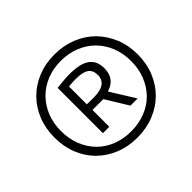

<svg xmlns="http://www.w3.org/2000/svg" viewBox="-139 -947 1001 1001"><g transform="rotate(-45 361.5 -446.5)"><path d="M250 -618Q276 -621 300 -623Q324 -625 344 -625Q422 -625 458.5 -599Q495 -573 495 -518Q495 -442 424 -420L423 -417L506 -284H453L377 -408H297V-284H250ZM347 -449Q446 -449 446 -517Q446 -552 423.5 -568Q401 -584 349 -584Q338 -584 324.5 -583.5Q311 -583 297 -581V-450Q305 -449 319.5 -449Q334 -449 347 -449ZM361 -140Q294 -140 237.5 -163Q181 -186 140.5 -226.5Q100 -267 77.5 -323Q55 -379 55 -446Q55 -513 77.5 -569Q100 -625 140.5 -666Q181 -707 237.5 -730Q294 -753 361 -753Q428 -753 485 -730Q542 -707 582.5 -666Q623 -625 646 -569Q669 -513 669 -446Q669 -379 646 -323Q623 -267 582.5 -226.5Q542 -186 485 -163Q428 -140 361 -140ZM361 -186Q418 -186 466 -205Q514 -224 548 -258.5Q582 -293 601 -341Q620 -389 620 -446Q620 -503 601 -550.5Q582 -598 548 -632.5Q514 -667 466 -686.5Q418 -706 361 -706Q304 -706 256.5 -686.5Q209 -667 175 -632.5Q141 -598 122 -550.5Q103 -503 103 -446Q103 -389 122 -341Q141 -293 175 -258.5Q209 -224 256.5 -205Q304 -186 361 -186Z"/></g></svg>

Font: Encode Sans Normal
Style: Regular
Weight: 400
Designer: Pablo Impallari, Andres Torresi
Foundry: Pablo Impallari, Andres Torresi
Version: Version 1.000; ttfautohint (v1.00) -l 8 -r 50 -G 200 -x 14 -